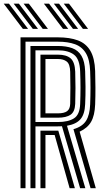

<svg xmlns="http://www.w3.org/2000/svg" viewBox="-56 -998 558 1018"><path d="M52.8 0V-800H251Q314 -800 357 -783.9Q400 -767.8 423 -728.9Q446 -690 448.5 -621.5Q449.8 -574.5 450 -532.2Q450.2 -490 448.5 -444Q446.2 -385.5 427 -352.2Q407.8 -319 366.2 -299.8L452 0H424.2L333.5 -313Q380.5 -326.5 400.2 -357.5Q420 -388.5 422 -444.8Q423.8 -491.5 423.8 -532.1Q423.8 -572.8 422 -620.5Q420 -681.5 399.6 -715.6Q379.2 -749.8 341.9 -763.4Q304.5 -777 251 -777H79.2V0ZM158.5 0V-305.2H221.5Q229.5 -305.2 237.5 -305.2Q245.5 -305.2 253.2 -305.2L341 0H313.2L233.8 -282.2Q231 -282.2 228.1 -282.2Q225.2 -282.2 222.5 -282.2H185V0ZM105.5 0V-754.2H251Q295.5 -754.2 327.1 -742.6Q358.8 -731 376.1 -701.8Q393.5 -672.5 395.5 -619.8Q397 -581.5 397.4 -538.6Q397.8 -495.8 395.5 -445.8Q393.5 -393 371 -366.4Q348.5 -339.8 299.2 -331.2L396.5 0H368.8L272.5 -328.8Q267.2 -328.5 261.9 -328.2Q256.5 -328 250.8 -328H132V0ZM132 -351H250.8Q305.5 -351 336.2 -370.5Q367 -390 369 -446.8Q370.8 -492.2 370.8 -532.9Q370.8 -573.5 369 -618.8Q366.8 -685 336.2 -708.1Q305.8 -731.2 251 -731.2H132ZM158.5 -374V-708.2H251Q295.8 -708.2 318.2 -688.8Q340.8 -669.2 342.8 -618Q344.2 -571.2 344.2 -531.2Q344.2 -491.2 342.8 -447.5Q341 -405 317.9 -389.5Q294.8 -374 250.8 -374ZM185 -397H250.8Q284.2 -397 299.9 -408.6Q315.5 -420.2 316.2 -448.5Q317.2 -489 317.2 -533.6Q317.2 -578.2 316.2 -617Q315.2 -658 297.9 -671.6Q280.5 -685.2 251 -685.2H185ZM170.5 -845 69.2 -978.5H96.8L198.2 -845ZM65.2 -845 -36.2 -978.5H-8.5L92.8 -845ZM117.8 -845 16.5 -978.5H44.2L145.5 -845ZM383.5 -845 282.2 -978.5H309.8L411 -845ZM278 -845 176.8 -978.5H204.2L305.8 -845ZM330.8 -845 229.5 -978.5H257L358.2 -845Z"/></svg>

Font: Big Shoulders Inline Text Thin ExtraBold
Style: Regular
Weight: 800
Version: Version 2.002